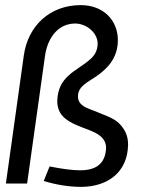

<svg xmlns="http://www.w3.org/2000/svg" viewBox="-20 -718 579 751"><path d="M291 -52C263 -52 224 -57 174 -67L151 -10C201 5 250 13 299 13C399 12 479 -42 481 -152C481 -178 474 -199 462 -216C441 -247 418 -257 369 -276C335 -292 285 -299 285 -340C284 -381 325 -397 356 -419C398 -448 441 -489 441 -561C441 -640 383 -698 296 -698C175 -698 89 -617 73 -500L3 0H86L156 -499C166 -571 208 -626 274 -626C318 -626 362 -590 362 -547C361 -517 349 -499 328 -482C279 -440 206 -419 204 -323C204 -273 234 -248 281 -228C328 -207 395 -196 395 -139C392 -74 351 -51 291 -52Z"/></svg>

Font: Cantarell
Style: Oblique
Weight: 400
Italic angle: -8°
Designer: Dave Crossland
Version: Version 0.024